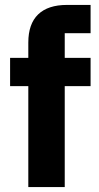

<svg xmlns="http://www.w3.org/2000/svg" viewBox="-20 -760 401 780"><path d="M95 -410H21V-525H95V-587Q95 -663 135 -701.5Q175 -740 252 -740H348V-625H243V-525H348V-410H243V0H95Z"/></svg>

Font: IBM Plex Sans Thai
Style: Bold
Weight: 700
Designer: Mike Abbink, Paul van der Laan, Pieter van Rosmalen, Ben Mitchell, Mark Frömberg
Foundry: Bold Monday
Version: Version 1.2